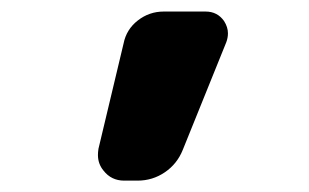

<svg xmlns="http://www.w3.org/2000/svg" viewBox="-20 -570 540 336"><path d="M197.3 -253.9Q174.8 -253.9 161.1 -271.5Q151.4 -283.2 151.4 -298.8Q151.4 -303.7 152.3 -309.6L196.3 -494.1Q201.2 -518.6 221.2 -534.2Q241.2 -549.8 266.6 -549.8H339.8Q360.4 -549.8 372.1 -533.2Q378.9 -522.5 378.9 -511.7Q378.9 -503.9 376 -496.1L299.8 -307.6Q290 -283.2 268.6 -268.6Q247.1 -253.9 220.7 -253.9Z"/></svg>

Font: Rounded Mgen+ 1m bold
Style: Bold
Weight: 700
Designer: [Source Han Sans]
Ryoko NISHIZUKA  (kana & ideographs); Paul D. Hunt (Latin, Greek & Cyrillic); Wenlong ZHANG  (bopomofo
Version: Version 1.059.20150602